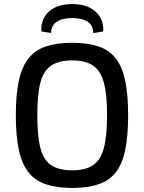

<svg xmlns="http://www.w3.org/2000/svg" viewBox="-20 -914 712 947"><path d="M336 -703Q412 -703 465.5 -685Q519 -667 551 -626Q583 -585 597.5 -516Q612 -447 612 -345Q612 -244 597.5 -174.5Q583 -105 551 -64Q519 -23 465.5 -5Q412 13 336 13Q260 13 206.5 -5Q153 -23 120.5 -64Q88 -105 73 -174.5Q58 -244 58 -345Q58 -447 73 -516Q88 -585 120.5 -626Q153 -667 206.5 -685Q260 -703 336 -703ZM336 -616Q271 -616 233 -591Q195 -566 179.5 -507.5Q164 -449 164 -345Q164 -242 179.5 -183Q195 -124 233 -99Q271 -74 336 -74Q401 -74 438.5 -99Q476 -124 492 -183Q508 -242 508 -345Q508 -449 492 -507.5Q476 -566 438.5 -591Q401 -616 336 -616ZM232 -751 184 -759Q181 -798 198.5 -829Q216 -860 251 -877Q286 -894 335 -894Q386 -894 421 -877Q456 -860 474 -829Q492 -798 489 -759L440 -751Q440 -787 413.5 -806Q387 -825 335 -825Q286 -825 259 -806Q232 -787 232 -751Z"/></svg>

Font: Exo 2 Medium
Style: Regular
Weight: 500
Designer: Natanael Gama
Foundry: Natanael Gama
Version: Version 2.010